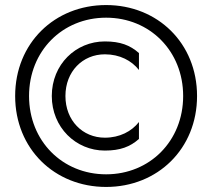

<svg xmlns="http://www.w3.org/2000/svg" viewBox="-20 -730 840 760"><path d="M40 -350C40 -141 196 10 400 10C604 10 760 -141 760 -350C760 -559 604 -710 400 -710C196 -710 40 -559 40 -350ZM95 -350C95 -528 227 -660 400 -660C573 -660 705 -528 705 -350C705 -172 573 -40 400 -40C227 -40 95 -172 95 -350ZM239 -350C239 -447 307 -515 395 -515C454 -515 501 -490 530 -453V-520C495 -551 456 -566 395 -566C280 -566 185 -475 185 -350C185 -226 280 -134 395 -134C456 -134 495 -149 530 -180V-247C501 -210 454 -185 395 -185C307 -185 239 -253 239 -350Z"/></svg>

Font: Jost
Style: Regular
Weight: 400
Version: Version 3.710